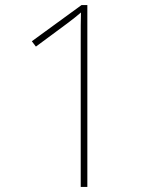

<svg xmlns="http://www.w3.org/2000/svg" viewBox="-20 -734 591 754"><path d="M297 0H323V-714H300L105 -572L121 -551L244 -642C269 -661 282 -671 298 -685C297 -658 297 -620 297 -563Z"/></svg>

Font: Noto Sans Gurmukhi UI Thin
Style: Regular
Weight: 100
Designer: Jelle Bosma - Monotype Design Team
Foundry: Monotype Imaging Inc.
Version: Version 2.004